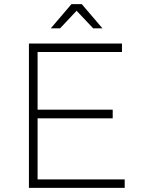

<svg xmlns="http://www.w3.org/2000/svg" viewBox="-20 -910 687 930"><path d="M351.1 -857.9 271 -772.9H226.1L326.2 -890.1H376L476.1 -772.9H431.2ZM162.1 -41H584V0H120.1V-699.2H570.8V-658.2H162.1V-378.9H525.9V-336.9H162.1Z"/></svg>

Font: Montserrat-Arabic ExtraLight
Style: Regular
Weight: 275
Designer: Mohamed Gaber
Foundry: Kief Type Foundry
Version: Version 5.008;PS 005.008;hotconv 1.0.88;makeotf.lib2.5.64775